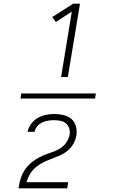

<svg xmlns="http://www.w3.org/2000/svg" viewBox="-20 -868 640 1056"><path d="M93 -326 97 -354H507L503 -326ZM316 -444 375 -804 287 -747 267 -774 383 -848H420L353 -444ZM82 168V167Q85 147 90 126.5Q95 106 104.5 86.5Q114 67 128.5 50Q143 33 161 19.5Q179 6 198.5 -4Q218 -14 238 -21Q258 -28 278.5 -35.5Q299 -43 317 -56Q335 -69 347 -88Q359 -107 363 -127V-128Q366 -146 360.5 -162.5Q355 -179 342.5 -189.5Q330 -200 312.5 -203.5Q295 -207 277 -207Q261 -207 244.5 -204.5Q228 -202 212 -194.5Q196 -187 184.5 -173Q173 -159 170 -143H132V-144Q136 -166 151.5 -187Q167 -208 188.5 -220Q210 -232 233 -236.5Q256 -241 279 -241Q305 -241 330 -235Q355 -229 373 -213.5Q391 -198 397.5 -173Q404 -148 400 -122Q396 -99 383.5 -77Q371 -55 351.5 -39Q332 -23 309.5 -13Q287 -3 264 5.5Q241 14 219 24.5Q197 35 177.5 51.5Q158 68 145 89.5Q132 111 126 134H355L350 168Z"/></svg>

Font: Iosevka XLt Ex Obl
Style: Regular
Weight: 200
Width: 7
Italic angle: -9°
Monospace: yes
Designer: Belleve Invis
Foundry: Belleve Invis
Version: Version 32.5.0; ttfautohint (v1.8.4)